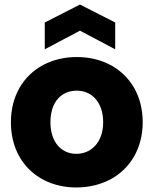

<svg xmlns="http://www.w3.org/2000/svg" viewBox="-20 -817 677 845"><path d="M28 -279C28 -104 151 8 316 8C371 8 420 -4 465 -27C553 -74 608 -164 608 -279C608 -336 595 -387 570 -431C519 -518 427 -566 318 -566C263 -566 214 -554 170 -531C82 -484 28 -394 28 -279ZM202 -279C202 -370 251 -418 318 -418C383 -418 434 -368 434 -279C434 -190 381 -140 316 -140C251 -140 202 -190 202 -279ZM177 -718V-600L332 -682L487 -600V-718L332 -797Z"/></svg>

Font: Poppins
Style: Bold
Weight: 700
Designer: Ninad Kale (Devanagari), Jonny Pinhorn (Latin)
Foundry: Indian Type Foundry
Version: 4.004